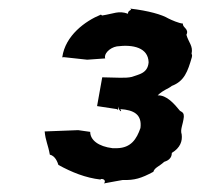

<svg xmlns="http://www.w3.org/2000/svg" viewBox="-20 -741 467 447"><path d="M307 -443C298 -417 285 -397 253 -396H242C209 -400 190 -415 190 -434L162 -438L84 -435C86 -413 92 -404 96 -381C109 -378 114 -363 116 -357C147 -340 179 -327 214 -323C209 -323 220 -322 213 -324C223 -326 227 -319 222 -314C247 -319 251 -319 266 -322C293 -321 309 -326 337 -341C340 -351 350 -353 362 -364C362 -365 380 -367 380 -385C400 -397 405 -413 403 -428C399 -440 406 -450 408 -469C408 -476 407 -479 399 -483C386 -499 368 -520 347 -519C362 -533 370 -533 380 -541C409 -552 417 -574 427 -609C422 -604 430 -608 426 -616C430 -634 419 -642 414 -660C421 -674 404 -677 406 -686C396 -687 380 -694 372 -698C357 -707 326 -716 283 -721C290 -717 277 -718 278 -709C256 -717 245 -709 218 -705C218 -705 218 -704 215 -707C178 -692 132 -658 125 -608C126 -607 126 -607 128 -608L183 -602L225 -605C221 -615 235 -630 252 -633C290 -638 325 -630 326 -596C324 -570 303 -568 287 -562C279 -560 270 -560 260 -560L218 -561L206 -494L252 -487L255 -485V-493C257 -482 266 -478 260 -487C291 -485 311 -475 307 -443Z"/></svg>

Font: Asimov Print
Style: DIt
Weight: 250
Width: 0
Designer: Google
Version: Version 2.000980: 2014